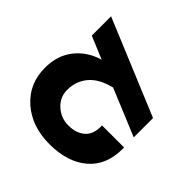

<svg xmlns="http://www.w3.org/2000/svg" viewBox="-200 -943 1126 1126"><g transform="rotate(45 363.0 -380.0)"><path d="M510 -283H693V-271Q693 -135 605.5 -61Q518 13 370 13Q223 13 128.5 -70Q34 -153 34 -286Q34 -388 89 -457.5Q144 -527 236 -554L95 -613V-773L691 -525V-365L399 -486Q307 -464 262.5 -411.5Q218 -359 218 -286Q218 -225 263.5 -184Q309 -143 370 -143Q434 -143 472 -175.5Q510 -208 510 -271Z"/></g></svg>

Font: Montserrat arm
Style: Bold
Weight: 700
Designer: Julieta Ulanovsky
Foundry: Julieta Ulanovsky
Version: Version 6.000;PS 006.000;hotconv 1.0.88;makeotf.lib2.5.64775